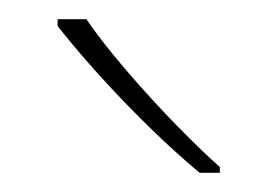

<svg xmlns="http://www.w3.org/2000/svg" viewBox="-20 -786 289 200"><path d="M70 -766H40V-759C75 -714 135 -650 188 -606H209V-612C164 -652 99 -723 70 -766Z"/></svg>

Font: Noto Sans Arabic UI Th
Style: Regular
Weight: 100
Designer: Monotype Design Team, Nadine Chahine and Nizar Qandah
Foundry: Monotype Imaging Inc.
Version: Version 2.010